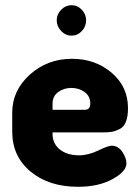

<svg xmlns="http://www.w3.org/2000/svg" viewBox="-20 -708 536 738"><path d="M257 -482Q346 -482 409 -428.5Q472 -375 472 -292Q472 -260 464 -240Q456 -220 440 -212Q424 -204 410.5 -201.5Q397 -199 375 -199H182V-193Q182 -156 210 -133.5Q238 -111 284 -111Q319 -111 357.5 -129.5Q396 -148 409 -148Q434 -148 450 -124.5Q466 -101 466 -80Q466 -49 412.5 -19.5Q359 10 280 10Q168 10 97.5 -48.5Q27 -107 27 -202V-275Q27 -360 94.5 -421Q162 -482 257 -482ZM182 -286H306Q327 -286 327 -310Q327 -338 305.5 -354Q284 -370 254 -370Q225 -370 203.5 -354Q182 -338 182 -310ZM311 -630Q311 -606 294.5 -588.5Q278 -571 255 -571Q232 -571 215 -589Q198 -607 198 -630Q198 -653 215 -670.5Q232 -688 255 -688Q278 -688 294.5 -670.5Q311 -653 311 -630Z"/></svg>

Font: Dosis
Style: ExtraBold
Weight: 800
Designer: EdgarTolentino, PabloImpallari, IginoMarini
Foundry: EdgarTolentino, PabloImpallari, IginoMarini
Version: Version 1.007